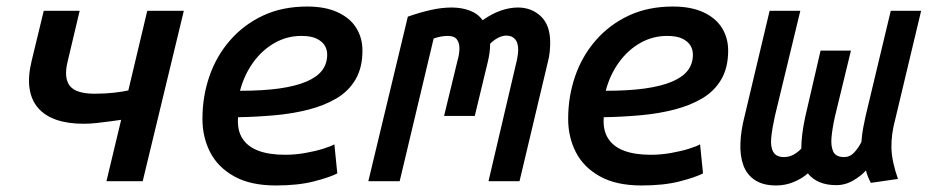

<svg xmlns="http://www.w3.org/2000/svg" viewBox="-20 -555 2841 588"><path d="M306 0 351 -188Q338 -186 318.5 -183.5Q299 -181 278 -178.5Q257 -176 236 -176Q188 -176 153 -188Q118 -200 97 -224Q76 -248 70.5 -284Q65 -320 77 -369L114 -522H224L187 -366Q175 -317 193.5 -292.5Q212 -268 270 -268Q301 -268 328 -271Q355 -274 373 -278L431 -522H543L417 0Z M825 13Q747 13 697 -15Q647 -43 623.5 -89Q600 -135 600 -191Q600 -260 621.5 -322Q643 -384 685 -432Q727 -480 786 -507.5Q845 -535 921 -535Q976 -535 1014 -517.5Q1052 -500 1071 -469.5Q1090 -439 1090 -400Q1090 -348 1069 -312Q1048 -276 1011 -254Q974 -232 925.5 -219.5Q877 -207 821.5 -202Q766 -197 709 -196Q706 -157 722 -131.5Q738 -106 771 -93.5Q804 -81 853 -81Q884 -81 915 -86.5Q946 -92 970 -99.5Q994 -107 1004 -113L1013 -24Q990 -12 941.5 0.5Q893 13 825 13ZM715 -277Q785 -277 835 -284Q885 -291 918 -305Q951 -319 966.5 -339.5Q982 -360 982 -388Q982 -403 974.5 -415.5Q967 -428 950 -436.5Q933 -445 903 -445Q859 -445 821 -423.5Q783 -402 755.5 -364Q728 -326 715 -277Z M1108 0 1229 -504Q1266 -517 1299.5 -524.5Q1333 -532 1363 -532Q1394 -532 1419 -522.5Q1444 -513 1458 -493Q1486 -513 1513.5 -522.5Q1541 -532 1566 -532Q1608 -532 1636.5 -505Q1665 -478 1665 -424Q1665 -411 1663.5 -396Q1662 -381 1658 -366L1571 0H1476L1563 -371Q1565 -380 1566 -388.5Q1567 -397 1567 -402Q1567 -424 1557.5 -435Q1548 -446 1531 -446Q1519 -446 1506 -439.5Q1493 -433 1481 -421Q1481 -395 1474 -366L1434 -200H1340L1381 -369Q1384 -379 1385.5 -388.5Q1387 -398 1387 -407Q1387 -424 1379 -434.5Q1371 -445 1351 -445Q1341 -445 1330 -443Q1319 -441 1308 -437L1204 0Z M1945 13Q1867 13 1817 -15Q1767 -43 1743.5 -89Q1720 -135 1720 -191Q1720 -260 1741.5 -322Q1763 -384 1805 -432Q1847 -480 1906 -507.5Q1965 -535 2041 -535Q2096 -535 2134 -517.5Q2172 -500 2191 -469.5Q2210 -439 2210 -400Q2210 -348 2189 -312Q2168 -276 2131 -254Q2094 -232 2045.5 -219.5Q1997 -207 1941.5 -202Q1886 -197 1829 -196Q1826 -157 1842 -131.5Q1858 -106 1891 -93.5Q1924 -81 1973 -81Q2004 -81 2035 -86.5Q2066 -92 2090 -99.5Q2114 -107 2124 -113L2133 -24Q2110 -12 2061.5 0.5Q2013 13 1945 13ZM1835 -277Q1905 -277 1955 -284Q2005 -291 2038 -305Q2071 -319 2086.5 -339.5Q2102 -360 2102 -388Q2102 -403 2094.5 -415.5Q2087 -428 2070 -436.5Q2053 -445 2023 -445Q1979 -445 1941 -423.5Q1903 -402 1875.5 -364Q1848 -326 1835 -277Z M2357 13Q2317 13 2292 -3.5Q2267 -20 2256.5 -49Q2246 -78 2247.5 -116.5Q2249 -155 2260 -198L2337 -522H2431L2353 -199Q2345 -163 2342 -134.5Q2339 -106 2348 -90Q2357 -74 2381 -74Q2397 -74 2410.5 -81.5Q2424 -89 2434 -100Q2434 -121 2437 -145Q2440 -169 2446 -197L2493 -400H2586L2537 -198Q2529 -162 2526.5 -134.5Q2524 -107 2532 -90.5Q2540 -74 2565 -74Q2583 -74 2596 -88Q2609 -102 2618 -120Q2620 -145 2623.5 -163.5Q2627 -182 2631 -200L2708 -522H2801L2722 -191Q2709 -143 2710 -102Q2711 -61 2730 -7L2647 5Q2643 -2 2638.5 -13Q2634 -24 2632 -33Q2618 -17 2593.5 -2.5Q2569 12 2541 12Q2483 12 2454 -24Q2436 -8 2410.5 2.5Q2385 13 2357 13Z"/></svg>

Font: Ubuntu Sans Mono Medium
Style: Italic
Weight: 500
Italic angle: -13.5°
Monospace: yes
Designer: Dalton Maag Ltd
Foundry: Dalton Maag Ltd
Version: Version 1.006